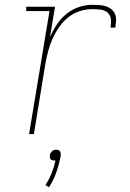

<svg xmlns="http://www.w3.org/2000/svg" viewBox="-20 -558 540 799"><path d="M101 0 186 -512H89V-530H209L188 -404Q200 -431 216.5 -456Q233 -481 256.5 -500Q280 -519 308 -528.5Q336 -538 364 -538Q378 -538 392.5 -537Q407 -536 420 -532Q433 -528 443.5 -519.5Q454 -511 459 -498.5Q464 -486 463 -471.5Q462 -457 460 -443H440Q443 -460 441.5 -477.5Q440 -495 427.5 -505.5Q415 -516 398 -518Q381 -520 364 -520Q338 -520 311.5 -511.5Q285 -503 263.5 -485.5Q242 -468 226 -445Q210 -422 198.5 -396.5Q187 -371 180.5 -345.5Q174 -320 169 -294L121 0ZM184 221 169 212Q185 188 195 162.5Q205 137 211 110Q210 110 208.5 110Q207 110 206 110Q202 110 197.5 109Q193 108 190.5 104.5Q188 101 187.5 96.5Q187 92 188 88Q188 83 190.5 79Q193 75 196.5 71.5Q200 68 204.5 66.5Q209 65 214 65Q218 65 222.5 66.5Q227 68 229.5 71.5Q232 75 232.5 79Q233 83 233 88Q227 122 215.5 156Q204 190 184 221Z"/></svg>

Font: Iosevka Slab Thin
Style: Italic
Weight: 100
Italic angle: -9°
Monospace: yes
Designer: Belleve Invis
Foundry: Belleve Invis
Version: Version 11.1.1; ttfautohint (v1.8.3)